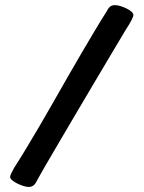

<svg xmlns="http://www.w3.org/2000/svg" viewBox="-20 -695 562 749"><path d="M91.9 34.3Q83.7 34.3 71.6 30.6Q59.5 26.8 47.6 21Q35.8 15.2 27.7 8.4Q19.5 1.6 19.5 -4.8Q19.5 -9.8 24 -18.8Q28.4 -27.8 35 -40.1Q57.3 -74.5 82.2 -115.9Q107.2 -157.3 134.2 -203.3Q161.2 -249.3 188.7 -297.7Q216.3 -346 243.9 -394.4Q271.4 -442.8 298.4 -488.5Q325.4 -534.2 349.9 -575.5Q374.3 -616.8 395.7 -649.8Q403.5 -665.5 411.1 -670.3Q418.8 -675 428.1 -675Q437.6 -675 449.8 -671.3Q462.1 -667.5 473.6 -661.9Q485.1 -656.2 492.8 -649.4Q500.5 -642.6 500.5 -636.2Q500.5 -633.9 498.4 -628.4Q496.4 -622.8 492.3 -614.9Q488.3 -607 483 -598.5Q477.2 -590.4 457.6 -557.2Q438 -524.1 408.5 -474.8Q379.1 -425.5 344.9 -367.7Q310.7 -310 275.7 -250.7Q240.7 -191.4 209.6 -138.4Q178.5 -85.5 156 -46.8Q133.5 -8 124.3 9.1Q117.6 24.1 109.4 29.2Q101.2 34.3 91.9 34.3Z"/></svg>

Font: Briem Hand Thin
Style: Regular
Weight: 100
Designer: Gunnlaugur SE Briem, Eben Sorkin
Foundry: Sorkin Type Co.
Version: Version 1.003